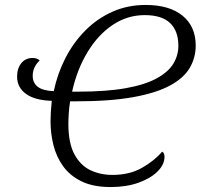

<svg xmlns="http://www.w3.org/2000/svg" viewBox="-20 -745 824 775"><path d="M427 10Q356 10 309 -13Q262 -36 234.5 -74.5Q207 -113 195.5 -160Q184 -207 184 -255Q184 -292 189 -338Q121 -340 85 -366Q49 -392 49 -436Q49 -469 66 -490Q83 -511 112 -511Q130 -511 140 -501Q112 -474 112 -439Q112 -411 132 -395Q152 -379 197 -377Q212 -448 244 -510.5Q276 -573 324 -621.5Q372 -670 433.5 -697.5Q495 -725 568 -725Q664 -725 717 -681.5Q770 -638 770 -561Q770 -513 746.5 -472Q723 -431 667.5 -400.5Q612 -370 518.5 -353Q425 -336 285 -336H263Q259 -311 257.5 -286.5Q256 -262 256 -245Q256 -167 280.5 -122Q305 -77 345 -58Q385 -39 434 -39Q503 -39 553 -67.5Q603 -96 635 -133Q644 -127 644 -112Q644 -81 616 -53Q588 -25 539 -7.5Q490 10 427 10ZM293 -375Q409 -375 487.5 -389Q566 -403 613 -429Q660 -455 680 -488.5Q700 -522 700 -560Q700 -620 666.5 -652Q633 -684 564 -684Q494 -684 435 -644.5Q376 -605 333.5 -535Q291 -465 271 -375Z"/></svg>

Font: Noto Serif Light
Style: Italic
Weight: 300
Italic angle: -12°
Designer: Monotype Design Team
Foundry: Monotype Imaging Inc.
Version: Version 2.013